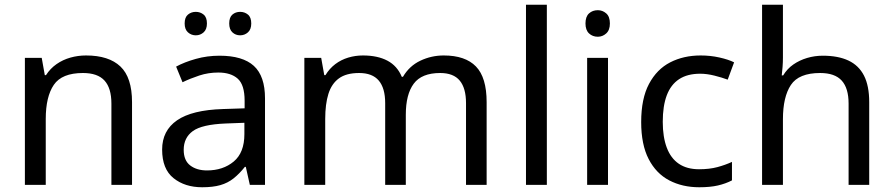

<svg xmlns="http://www.w3.org/2000/svg" viewBox="-20 -780 3768 810"><path d="M343 -546Q439 -546 488 -499.5Q537 -453 537 -349V0H450V-343Q450 -408 421 -440Q392 -472 330 -472Q241 -472 207 -422Q173 -372 173 -278V0H85V-536H156L169 -463H174Q192 -491 218.5 -509.5Q245 -528 277 -537Q309 -546 343 -546Z M906 -545Q1004 -545 1051 -502Q1098 -459 1098 -365V0H1034L1017 -76H1013Q990 -47 965.5 -27.5Q941 -8 909.5 1Q878 10 833 10Q760 10 712 -28.5Q664 -67 664 -149Q664 -229 727 -272.5Q790 -316 921 -320L1012 -323V-355Q1012 -422 983 -448Q954 -474 901 -474Q859 -474 821 -461.5Q783 -449 750 -433L723 -499Q758 -518 806 -531.5Q854 -545 906 -545ZM932 -259Q832 -255 793.5 -227Q755 -199 755 -148Q755 -103 782.5 -82Q810 -61 853 -61Q921 -61 966 -98.5Q1011 -136 1011 -214V-262ZM759 -681Q759 -707 773 -718.5Q787 -730 806 -730Q825 -730 839 -718.5Q853 -707 853 -681Q853 -656 839 -643.5Q825 -631 806 -631Q787 -631 773 -643.5Q759 -656 759 -681ZM947 -681Q947 -707 960.5 -718.5Q974 -730 993 -730Q1012 -730 1026 -718.5Q1040 -707 1040 -681Q1040 -656 1026 -643.5Q1012 -631 993 -631Q974 -631 960.5 -643.5Q947 -656 947 -681Z M1852 -546Q1943 -546 1988 -499.5Q2033 -453 2033 -349V0H1946V-345Q1946 -408 1919.5 -440Q1893 -472 1837 -472Q1759 -472 1725.5 -427Q1692 -382 1692 -296V0H1605V-345Q1605 -408 1578 -440Q1551 -472 1495 -472Q1441 -472 1410 -449.5Q1379 -427 1365.5 -384Q1352 -341 1352 -278V0H1264V-536H1335L1348 -463H1353Q1370 -491 1394.5 -509.5Q1419 -528 1449 -537Q1479 -546 1511 -546Q1573 -546 1614.5 -524Q1656 -502 1675 -456H1680Q1707 -502 1753.5 -524Q1800 -546 1852 -546Z M2287 0H2199V-760H2287Z M2545 -536V0H2457V-536ZM2502 -737Q2522 -737 2537.5 -723.5Q2553 -710 2553 -681Q2553 -653 2537.5 -639Q2522 -625 2502 -625Q2480 -625 2465 -639Q2450 -653 2450 -681Q2450 -710 2465 -723.5Q2480 -737 2502 -737Z M2930 10Q2859 10 2803.5 -19Q2748 -48 2716.5 -109Q2685 -170 2685 -265Q2685 -364 2718 -426Q2751 -488 2807.5 -517Q2864 -546 2936 -546Q2977 -546 3015 -537.5Q3053 -529 3077 -517L3050 -444Q3026 -453 2994 -461Q2962 -469 2934 -469Q2880 -469 2845 -446Q2810 -423 2793 -378Q2776 -333 2776 -266Q2776 -202 2793 -157Q2810 -112 2844 -89Q2878 -66 2929 -66Q2973 -66 3006.5 -75Q3040 -84 3068 -97V-19Q3041 -5 3008.5 2.5Q2976 10 2930 10Z M3283 -537Q3283 -518 3281.5 -498Q3280 -478 3278 -462H3284Q3301 -490 3327 -508Q3353 -526 3385 -535.5Q3417 -545 3451 -545Q3516 -545 3559.5 -524.5Q3603 -504 3625 -461Q3647 -418 3647 -349V0H3560V-343Q3560 -408 3531 -440Q3502 -472 3440 -472Q3350 -472 3316.5 -421.5Q3283 -371 3283 -277V0H3195V-760H3283Z"/></svg>

Font: Noto Sans Canadian Aboriginal
Style: Regular
Weight: 400
Designer: Monotype Design Team, Typotheque's Kevin King
Foundry: Monotype Imaging Inc.
Version: Version 2.002